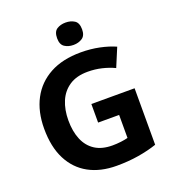

<svg xmlns="http://www.w3.org/2000/svg" viewBox="-164 -1052 1063 1185"><g transform="rotate(-20 367.5 -459.5)"><path d="M381 -402H665V-31Q609 -12 542.5 -1Q476 10 399 10Q293 10 216 -32Q139 -74 97 -156Q55 -238 55 -358Q55 -470 98.5 -552Q142 -634 225 -679Q308 -724 428 -724Q492 -724 549.5 -712Q607 -700 652 -680L601 -558Q563 -576 519 -586.5Q475 -597 427 -597Q354 -597 306.5 -565.5Q259 -534 236 -479.5Q213 -425 213 -355Q213 -282 235.5 -228.5Q258 -175 303 -146Q348 -117 417 -117Q445 -117 473 -120.5Q501 -124 519 -129V-280H381ZM403 -929Q436 -929 460.5 -913.5Q485 -898 485 -855Q485 -814 460.5 -798Q436 -782 403 -782Q369 -782 345 -798Q321 -814 321 -855Q321 -898 345 -913.5Q369 -929 403 -929Z"/></g></svg>

Font: Noto Sans Lao UI
Style: Regular
Weight: 400
Designer: Monotype Design Team
Foundry: Monotype Imaging Inc.
Version: Version 2.000